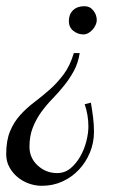

<svg xmlns="http://www.w3.org/2000/svg" viewBox="-67 -418 397 619"><path d="M68 181Q46 181 25.5 173.5Q5 166 -11 152.5Q-27 139 -37 120.5Q-47 102 -47 79Q-47 35 -34.5 5Q-22 -25 -1.5 -47.5Q19 -70 43.5 -88.5Q68 -107 92.5 -128.5Q117 -150 138 -178Q159 -206 171 -247H190Q185 -215 171.5 -190Q158 -165 140 -142.5Q122 -120 102 -99.5Q82 -79 65.5 -56Q49 -33 38.5 -6Q28 21 28 55Q28 91 54.5 115.5Q81 140 117 140Q142 140 160.5 124.5Q179 109 192 86Q205 63 211.5 37Q218 11 218 -10Q218 -47 206 -82L226 -87Q230 -64 233 -40.5Q236 -17 236 7Q236 42 223 73.5Q210 105 187.5 129Q165 153 134.5 167Q104 181 68 181ZM202 -307Q184 -307 169.5 -318.5Q155 -330 155 -350Q155 -372 168.5 -385Q182 -398 205 -398Q223 -398 234 -384Q245 -370 245 -353Q245 -346 241.5 -338Q238 -330 232 -323Q226 -316 218 -311.5Q210 -307 202 -307Z"/></svg>

Font: Lucien Schoenschriftv CAT
Style: Regular
Weight: 400
Designer: Lucian Bernhard 1928
Foundry: CAT-Fonts Peter Wiegel
Version: Version 1.000